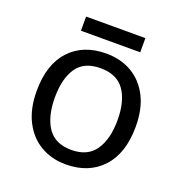

<svg xmlns="http://www.w3.org/2000/svg" viewBox="-125 -785 855 904"><g transform="rotate(20 302.5 -333.5)"><path d="M551 -269Q551 -136 483.5 -63Q416 10 301 10Q230 10 174.5 -22.5Q119 -55 87 -117.5Q55 -180 55 -269Q55 -402 122 -474Q189 -546 304 -546Q377 -546 432.5 -513.5Q488 -481 519.5 -419.5Q551 -358 551 -269ZM146 -269Q146 -174 183.5 -118.5Q221 -63 303 -63Q384 -63 422 -118.5Q460 -174 460 -269Q460 -364 422 -418Q384 -472 302 -472Q220 -472 183 -418Q146 -364 146 -269ZM451 -677V-606H154V-677Z"/></g></svg>

Font: Go Noto Kurrent-Regular
Style: Regular
Weight: 400
Designer: Monotype Design Team
Foundry: Monotype Imaging Inc.
Version: Version 2.012; ttfautohint (v1.8.4.7-5d5b)